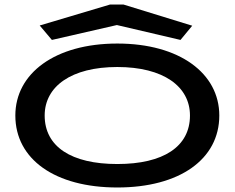

<svg xmlns="http://www.w3.org/2000/svg" viewBox="-20 -820 1040 851"><path d="M210 -643 498 -709 780 -643 832 -706 527 -800H468L156 -707ZM500 11C776 11 952 -114 952 -308C952 -495 776 -627 500 -627C224 -627 48 -495 48 -308C48 -114 224 11 500 11ZM500 -93C296 -93 178 -170 178 -308C178 -437 296 -523 500 -523C704 -523 822 -437 822 -308C822 -170 704 -93 500 -93Z"/></svg>

Font: Inconsolata UltraExpanded
Style: Bold
Weight: 700
Width: 9
Monospace: yes
Designer: Raph Levien, Cyreal, Brenton Simpson
Foundry: Raph Levien, Cyreal, Google
Version: Version 3.100